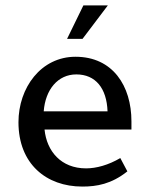

<svg xmlns="http://www.w3.org/2000/svg" viewBox="-20 -675 552 707"><path d="M464 -198V-228C464 -359 395 -466 258 -466C131 -466 48 -352 48 -225C48 -71 151 12 283 12C336 12 390 3 449 -44L423 -93C379 -67 334 -55 297 -55C205 -55 152 -118 144 -198H464ZM141 -265C147 -345 193 -401 261 -401C332 -401 373 -350 376 -265H141ZM377 -655H287L227 -532H284L377 -655Z"/></svg>

Font: Tajawal Medium
Style: Regular
Weight: 500
Designer: Boutros Fonts
Foundry: Created by Boutros International 2017
Version: Version 1.700